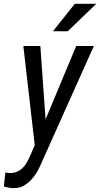

<svg xmlns="http://www.w3.org/2000/svg" viewBox="-63 -769 523 1004"><path d="M440.4 -749H328.1L213.9 -605.5H291ZM335.4 -528.3 175.3 -145 147.9 -528.3H59.1L118.7 -9.8L93.3 48.3C87.9 60.5 82 72.3 75.7 83.5C69.3 94.2 61.5 103.5 52.7 111.8C43.9 119.6 33.7 126 22.5 130.4C11.2 134.8 -2 136.2 -16.6 135.7C-22.9 135.3 -29.3 134.3 -34.7 132.8L-43 206.1L-19.5 211.9C-11.2 213.4 -3.4 214.4 4.9 214.8C23.9 215.3 41.5 211.9 57.1 204.1C72.3 195.8 86.4 185.5 98.6 172.9C110.8 159.7 121.6 145.5 130.9 129.4C140.1 113.3 147.9 97.7 154.3 82L427.7 -528.3Z"/></svg>

Font: Roboto Condensed
Style: Italic
Weight: 400
Designer: Google
Version: Version 1.000;PS 001.000;hotconv 1.0.88;makeotf.lib2.5.64775